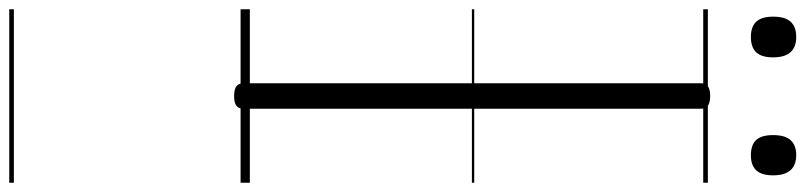

<svg xmlns="http://www.w3.org/2000/svg" viewBox="-683 -558 1741 415"><g transform="rotate(90 187.5 -350.5)"><path d="M188 14Q173 14 166.5 9Q160 4 160 -5V-996Q160 -1006 167 -1010.5Q174 -1015 187 -1015Q201 -1015 208 -1010.5Q215 -1006 215 -996V-5Q215 4 208.5 9Q202 14 188 14ZM60 -1103Q38 -1103 27 -1114.5Q16 -1126 16 -1151Q16 -1177 27 -1189Q38 -1201 60 -1201Q82 -1201 93 -1188.5Q104 -1176 104 -1151Q104 -1126 93 -1114.5Q82 -1103 60 -1103ZM316 -1103Q293 -1103 282.5 -1114.5Q272 -1126 272 -1151Q272 -1177 283 -1189Q294 -1201 315 -1201Q337 -1201 348 -1188.5Q359 -1176 359 -1151Q359 -1126 348 -1114.5Q337 -1103 316 -1103ZM0 490H375V500H0ZM0 -20H375V0H0ZM0 -505H375V-500H0ZM0 -1010H375V-1000H0Z"/></g></svg>

Font: Playwrite ES Deco Guides
Style: Regular
Weight: 400
Designer: Veronika Burian, José Scaglione
Foundry: TypeTogether
Version: Version 1.003